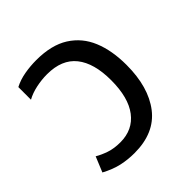

<svg xmlns="http://www.w3.org/2000/svg" viewBox="-157 -677 806 806"><g transform="rotate(-45 246.0 -274.0)"><path d="M191 10Q152 10 115.5 2Q79 -6 38 -28L66 -96Q88 -83 116 -73.5Q144 -64 181 -64Q255 -64 296.5 -118.5Q338 -173 338 -276Q338 -377 295.5 -430.5Q253 -484 165 -484Q133 -484 100 -477Q67 -470 42 -456V-531Q71 -546 105.5 -552Q140 -558 175 -558Q265 -558 321 -522.5Q377 -487 403 -424Q429 -361 429 -276Q429 -144 369.5 -67Q310 10 191 10Z"/></g></svg>

Font: Go Noto Kurrent-Regular
Style: Regular
Weight: 400
Designer: Monotype Design Team
Foundry: Monotype Imaging Inc.
Version: Version 2.012; ttfautohint (v1.8.4.7-5d5b)